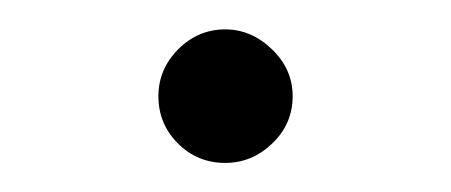

<svg xmlns="http://www.w3.org/2000/svg" viewBox="-20 -426 310 132"><path d="M134.8 -314Q115.7 -314 102.3 -327.4Q88.9 -340.8 88.9 -359.9Q88.9 -378.4 102.5 -392.1Q116.2 -405.8 134.8 -405.8Q152.8 -405.8 167 -392.1Q181.2 -378.4 181.2 -359.9Q181.2 -340.8 167.2 -327.4Q153.3 -314 134.8 -314Z"/></svg>

Font: Oakes Grotesk
Style: Italic
Weight: 400
Italic angle: -8°
Designer: Samuel Oakes
Foundry: Samuel Oakes
Version: Version 1.000;PS 001.000;hotconv 1.0.88;makeotf.lib2.5.64775